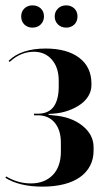

<svg xmlns="http://www.w3.org/2000/svg" viewBox="-20 -686 399 716"><path d="M138 10Q183 10 218.5 1Q254 -8 278.5 -25.5Q303 -43 316 -68Q329 -93 329 -124V-137Q329 -184 287 -217.5Q245 -251 177 -256L161 -258V-261L177 -262Q208 -264 234.5 -273.5Q261 -283 280.5 -297Q300 -311 310.5 -329.5Q321 -348 321 -369V-374Q321 -436 275.5 -470.5Q230 -505 150 -505Q105 -505 70 -493.5Q35 -482 12 -459L16 -455Q36 -474 59 -483.5Q82 -493 106 -493Q148 -493 173.5 -463.5Q199 -434 199 -385V-364Q199 -314 180 -288Q161 -262 121 -262H107V-256H121Q161 -256 184 -228.5Q207 -201 207 -154V-120Q207 -93 199.5 -71Q192 -49 177 -33.5Q162 -18 141.5 -10Q121 -2 95 -2Q71 -2 48 -8.5Q25 -15 3 -28L0 -23Q25 -7 60 1.5Q95 10 138 10ZM59 -625Q59 -606 71 -594.5Q83 -583 101 -583Q120 -583 132 -595Q144 -607 144 -625Q144 -643 132 -654.5Q120 -666 101 -666Q83 -666 71 -654.5Q59 -643 59 -625ZM184 -625Q184 -607 196 -595Q208 -583 227 -583Q245 -583 257 -594.5Q269 -606 269 -625Q269 -643 257 -654.5Q245 -666 227 -666Q208 -666 196 -654Q184 -642 184 -625Z"/></svg>

Font: Moniqa Black
Style: Regular
Weight: 900
Designer: Rajesh Rajput
Foundry: Rajesh Rajput
Version: Version 1.000